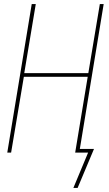

<svg xmlns="http://www.w3.org/2000/svg" viewBox="-20 -755 540 950"><path d="M364 175H343L416 0H352L414 -375H98L35 0H16L137 -735H157L100 -393H417L474 -735H493L375 -18H445Z"/></svg>

Font: Iosevka SS04 Thin Oblique
Style: Regular
Weight: 100
Italic angle: -9°
Monospace: yes
Designer: Belleve Invis
Foundry: Belleve Invis
Version: Version 19.0.0; ttfautohint (v1.8.4)